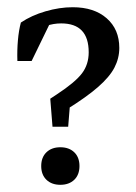

<svg xmlns="http://www.w3.org/2000/svg" viewBox="-20 -512 383 539"><path d="M127.4 -156.2 121.1 -234.9 139.6 -247.1Q191.4 -281.2 210.2 -306.2Q229 -331.1 229 -365.2Q229 -446.3 151.9 -446.3Q108.4 -446.3 69.8 -418L28.8 -340.8Q27.8 -371.1 30.3 -398.9Q32.7 -426.8 38.6 -448.7Q68.4 -468.8 107.7 -480.2Q147 -491.7 184.1 -491.7Q244.1 -491.7 279.5 -460.7Q314.9 -429.7 314.9 -377.4Q314.9 -348.6 301.3 -322.3Q287.6 -295.9 255.1 -267.6Q222.7 -239.3 166 -204.1L155.8 -197.8L176.3 -217.3L171.4 -156.2ZM28.8 -340.8 40 -432.6 127.9 -462.4 68.8 -340.8ZM149.4 6.8Q125 6.8 110.4 -7.3Q95.7 -21.5 95.7 -45.9Q95.7 -70.3 110.4 -84.5Q125 -98.6 149.4 -98.6Q173.8 -98.6 188.5 -84.5Q203.1 -70.3 203.1 -45.9Q203.1 -21.5 188.5 -7.3Q173.8 6.8 149.4 6.8Z"/></svg>

Font: Markazi Text
Style: Regular
Weight: 400
Designer: Borna Izadpanah (Arabic designer), Fiona Ross (Arabic design director) and Florian Runge (Latin designer)
Foundry: Borna Izadpanah and Florian Runge
Version: Version 1.000